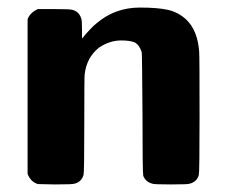

<svg xmlns="http://www.w3.org/2000/svg" viewBox="-20 -488 601 508"><path d="M235 -426Q284 -468 350 -468Q397 -468 424 -462Q451 -456 472 -437Q503 -408 507 -351Q508 -342 508 -185Q508 -31 506 -25Q501 -7 482 -2Q478 0 432 0Q387 0 383 -2Q365 -7 359 -23Q357 -31 357 -186Q356 -345 355 -350Q349 -369 336 -376Q323 -381 301 -381Q270 -381 242 -362Q209 -336 204 -291Q203 -286 203 -157Q203 -31 201 -25Q195 -6 177 -2Q172 0 125 0L80 -1Q61 -7 53 -28V-437Q59 -454 80 -464H122Q166 -464 171 -462Q189 -458 195 -439Q197 -434 197 -409V-386Q221 -415 235 -426Z"/></svg>

Font: MathJax_SansSerif
Style: Bold
Weight: 700
Version: Version 1.1